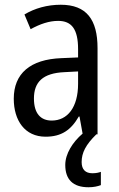

<svg xmlns="http://www.w3.org/2000/svg" viewBox="-20 -566 500 809"><path d="M324 117C324 78 341 44 386 0H391V-363C391 -483 345 -546 236 -546C179 -546 126 -531 83 -505L109 -443C149 -465 187 -478 225 -478C282 -478 309 -443 309 -359V-324L239 -321C107 -316 38 -256 38 -150C38 -58 85 10 172 10C239 10 279 -18 312 -75H315L328 -3C286 33 255 82 255 129C255 190 287 223 353 223C375 223 392 219 405 214V158C397 161 386 164 369 164C340 164 324 148 324 117ZM252 -262 309 -265V-213C309 -113 264 -58 198 -58C152 -58 123 -87 123 -151C123 -220 160 -258 252 -262Z"/></svg>

Font: Noto Sans Arabic UI Cn
Style: Regular
Weight: 400
Width: 3
Designer: Monotype Design Team, Nadine Chahine and Nizar Qandah
Foundry: Monotype Imaging Inc.
Version: Version 2.010